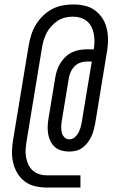

<svg xmlns="http://www.w3.org/2000/svg" viewBox="-20 -772 540 864"><path d="M191 72Q164 72 138 66Q112 60 91.5 44.5Q71 29 58 7Q45 -15 39 -40.5Q33 -66 34 -93.5Q35 -121 40 -149L109 -567Q113 -591 120.5 -614.5Q128 -638 141 -660Q154 -682 173 -700.5Q192 -719 214.5 -731Q237 -743 261.5 -747.5Q286 -752 310 -752Q335 -752 360 -746.5Q385 -741 404.5 -727.5Q424 -714 438 -694Q452 -674 458.5 -650.5Q465 -627 466 -601.5Q467 -576 463 -550L408 -214Q405 -199 401 -184.5Q397 -170 390 -155.5Q383 -141 373 -128.5Q363 -116 350 -106.5Q337 -97 321.5 -93.5Q306 -90 291 -90Q274 -90 257 -94.5Q240 -99 227.5 -110Q215 -121 207.5 -136Q200 -151 197 -167.5Q194 -184 194.5 -202Q195 -220 198 -237L229 -425Q232 -442 237.5 -458Q243 -474 252.5 -489Q262 -504 275 -516.5Q288 -529 304 -536.5Q320 -544 337 -547Q354 -550 370 -550H402Q405 -568 405 -585.5Q405 -603 402 -619.5Q399 -636 391.5 -651Q384 -666 371.5 -676.5Q359 -687 342.5 -692Q326 -697 309 -697Q291 -697 273.5 -693Q256 -689 240.5 -679Q225 -669 212 -655Q199 -641 190.5 -625Q182 -609 177 -592Q172 -575 169 -558L100 -139Q97 -121 95.5 -102.5Q94 -84 97 -66.5Q100 -49 107 -33Q114 -17 126.5 -5.5Q139 6 156 11.5Q173 17 191 17H342V72ZM292 -145Q305 -145 315.5 -153.5Q326 -162 332.5 -174Q339 -186 342.5 -198.5Q346 -211 348 -223L393 -495H370Q355 -495 340 -489.5Q325 -484 314 -472Q303 -460 297 -445.5Q291 -431 289 -416L258 -228Q256 -215 255.5 -201.5Q255 -188 258 -175.5Q261 -163 270 -154Q279 -145 292 -145Z"/></svg>

Font: Iosevka Slab Light
Style: Italic
Weight: 300
Italic angle: -9°
Monospace: yes
Designer: Belleve Invis
Foundry: Belleve Invis
Version: Version 11.1.1; ttfautohint (v1.8.3)